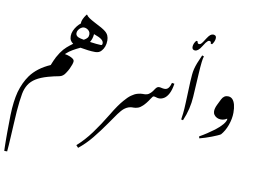

<svg xmlns="http://www.w3.org/2000/svg" viewBox="-158 -1410 3023 2282"><g transform="rotate(10 1353.0 -269.5)"><path d="M28 627Q27 604 26.5 580.5Q26 557 25.5 530.5Q25 504 25 471.5Q25 439 25 399Q25 285 27.5 196.5Q30 108 39 38Q48 -32 63 -89Q97 -208 159 -295Q200 -351 258.5 -395.5Q317 -440 395 -474Q401 -490 407.5 -505Q414 -520 422 -539Q444 -586 464 -610Q484 -634 511 -634Q524 -634 548 -629.5Q572 -625 596 -616Q620 -607 637.5 -594Q655 -581 655 -564Q655 -549 646.5 -524.5Q638 -500 625 -472.5Q612 -445 595 -420Q579 -393 560 -379Q541 -365 520 -361Q488 -355 454.5 -347.5Q421 -340 386 -330Q301 -306 246 -272Q191 -238 161 -190Q131 -142 119 -78Q111 -36 104.5 19.5Q98 75 93 138Q88 217 83.5 297Q79 377 75 452Q72 509 69 552Q66 595 63 627Z M443 -531Q436 -531 432 -534Q428 -537 428 -544Q428 -562 475 -634Q509 -683 543.5 -713Q578 -743 614 -769Q592 -783 580.5 -803.5Q569 -824 569 -856Q569 -888 583 -920Q597 -952 621 -982Q630 -993 640.5 -1003.5Q651 -1014 663 -1024Q662 -1026 662 -1028Q662 -1030 662 -1032Q662 -1050 673.5 -1076Q685 -1102 711 -1138L720 -1136Q727 -1120 753.5 -1102Q780 -1084 824 -1061Q874 -1036 907 -1017Q940 -998 957 -984Q984 -963 995.5 -936.5Q1007 -910 1007 -877Q1007 -836 995 -804Q983 -772 963 -750Q937 -718 888 -718Q847 -718 802 -723.5Q757 -729 707 -738Q656 -714 617 -691Q578 -668 551 -643Q510 -608 488 -564Q470 -531 443 -531ZM730 -838Q759 -854 771.5 -870.5Q784 -887 784 -911Q784 -934 772 -949.5Q760 -965 742.5 -973.5Q725 -982 708 -982Q690 -982 671.5 -969.5Q653 -957 641.5 -938.5Q630 -920 630 -901Q630 -870 662 -855Q688 -844 730 -838ZM935 -812Q937 -812 939.5 -812Q942 -812 943 -812Q958 -813 958 -834Q958 -859 935 -878Q920 -891 896 -902Q872 -913 838 -925Q834 -869 807 -825Q851 -819 883.5 -815.5Q916 -812 935 -812Z M886 439 860 411Q950 332 1029.5 224Q1109 116 1189 -17Q1227 -81 1260 -128Q1293 -175 1319 -204Q1360 -253 1397 -279.5Q1434 -306 1468.5 -316Q1503 -326 1538 -326Q1552 -326 1564.5 -315.5Q1577 -305 1577 -280Q1577 -245 1558 -214.5Q1539 -184 1509 -165.5Q1479 -147 1446 -147Q1416 -147 1391 -138Q1366 -129 1343 -111Q1313 -87 1276.5 -37Q1240 13 1189 88Q1117 192 1044 281.5Q971 371 886 439Z M1446 -146Q1428 -146 1419.5 -159.5Q1411 -173 1411 -193Q1411 -226 1428 -255.5Q1445 -285 1474 -304.5Q1503 -324 1538 -325Q1566 -325 1585 -331Q1604 -337 1619 -352Q1631 -362 1642.5 -376.5Q1654 -391 1666 -410Q1685 -439 1709 -439Q1724 -439 1740.5 -434.5Q1757 -430 1777 -430Q1806 -430 1823.5 -453Q1841 -476 1851 -515L1881 -510Q1870 -435 1846.5 -390Q1823 -345 1793 -326Q1763 -307 1732 -307Q1714 -307 1697 -313Q1680 -319 1667 -319Q1660 -319 1653.5 -312.5Q1647 -306 1635 -287Q1614 -254 1595 -230.5Q1576 -207 1560 -192Q1532 -165 1505 -155.5Q1478 -146 1446 -146Z M2053 -942Q2037 -942 2027 -951.5Q2017 -961 2017 -979Q2017 -1002 2027 -1023.5Q2037 -1045 2050 -1058L2067 -1053Q2066 -1040 2072 -1032.5Q2078 -1025 2088 -1025Q2098 -1025 2108 -1032.5Q2118 -1040 2131 -1059L2163 -1108Q2183 -1139 2199.5 -1152.5Q2216 -1166 2235 -1166Q2248 -1166 2260 -1158.5Q2272 -1151 2272 -1128Q2272 -1109 2262.5 -1087Q2253 -1065 2240 -1050L2223 -1055Q2225 -1070 2218.5 -1077Q2212 -1084 2201 -1084Q2192 -1084 2183.5 -1077Q2175 -1070 2162 -1054Q2155 -1043 2146 -1030Q2137 -1017 2129 -1004Q2091 -942 2053 -942Z M2057 -101 2034 -106Q2038 -128 2044 -179Q2050 -230 2053 -312L2063 -567Q2066 -616 2069 -652Q2072 -688 2080.5 -722.5Q2089 -757 2105 -798.5Q2121 -840 2148 -899L2170 -891Q2162 -870 2156 -819.5Q2150 -769 2145 -683L2128 -396Q2124 -324 2106.5 -249.5Q2089 -175 2057 -101Z M2285 78 2279 55Q2324 30 2367 1.5Q2410 -27 2452 -58Q2507 -100 2539 -138.5Q2571 -177 2573 -204Q2573 -206 2572.5 -207.5Q2572 -209 2570 -210Q2554 -199 2536 -193.5Q2518 -188 2497 -188Q2472 -188 2450.5 -198.5Q2429 -209 2415.5 -228Q2402 -247 2402 -271Q2402 -288 2407.5 -308.5Q2413 -329 2424 -351L2459 -422Q2485 -474 2534 -474Q2568 -474 2589.5 -451.5Q2611 -429 2621.5 -388Q2632 -347 2632 -292Q2632 -256 2624.5 -217Q2617 -178 2603.5 -140.5Q2590 -103 2571.5 -71Q2553 -39 2532 -15Q2521 -7 2492.5 5.5Q2464 18 2428 32Q2392 46 2354 58Q2316 70 2285 78Z"/></g></svg>

Font: Noto Nastaliq Urdu Medium
Style: Regular
Weight: 500
Designer: Monotype Design Team (Patrick Giasson: type design, Kamal Mansour: OpenType code, Glenda Bellarosa). Updated by Simon Co
Foundry: Monotype Imaging Inc., Simon Cozens
Version: Version 3.007